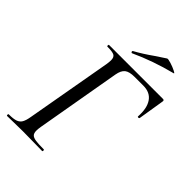

<svg xmlns="http://www.w3.org/2000/svg" viewBox="-230 -884 981 981"><g transform="rotate(45 260.5 -393.5)"><path d="M12 -12Q45 -12 62 -18Q79 -24 87.5 -38.5Q96 -53 101 -83L183 -546Q186 -564 186 -577Q186 -599 173 -606Q160 -613 124 -613Q120 -613 120 -619Q120 -625 124 -625H513Q523 -625 521 -614L498 -472Q497 -468 491.5 -468Q486 -468 486 -472Q490 -534 466.5 -568Q443 -602 394 -602H331Q293 -602 276 -588.5Q259 -575 253 -541L173 -83Q170 -65 170 -53Q170 -35 178 -26.5Q186 -18 205.5 -15Q225 -12 264 -12Q268 -12 268 -6Q268 0 264 0Q227 0 206 -1L123 -2L57 -1Q40 0 12 0Q8 0 8 -6Q8 -12 12 -12ZM235 -678Q231 -678 229.5 -682.5Q228 -687 231 -689Q277 -714 329 -751Q376 -782 382 -786Q387 -789 409.5 -782Q432 -775 449.5 -766Q467 -757 458 -756Q340 -726 236 -678Z"/></g></svg>

Font: Cormorant Infant Medium
Style: Italic
Weight: 500
Italic angle: -10°
Designer: Christian Thalmann (Catharsis Fonts)
Foundry: Catharsis Fonts
Version: Version 4.000